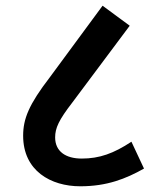

<svg xmlns="http://www.w3.org/2000/svg" viewBox="-20 -652 558 672"><path d="M261 0C354 0 420 -26 484 -62L440 -156C378 -115 328 -97 266 -97C210 -97 173 -122 173 -171C173 -204 186 -232 233 -293L434 -562L339 -632L154 -381C81 -286 61 -236 61 -177C61 -54 158 0 261 0Z"/></svg>

Font: Noto Sans Devanagari UI SemiCondensed SemiBold
Style: Regular
Weight: 600
Width: 4
Designer: Jelle Bosma - Monotype Design Team
Foundry: Monotype Imaging Inc.
Version: Version 2.004